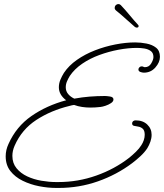

<svg xmlns="http://www.w3.org/2000/svg" viewBox="-20 -852 808 946"><path d="M257 74Q216 74 172.5 65.5Q129 57 91.5 38.5Q54 20 31 -9.5Q8 -39 8 -82Q8 -113 22 -143Q60 -228 134.5 -280Q209 -332 306 -358Q270 -385 270 -422Q270 -441 277.5 -459Q285 -477 295 -493Q319 -529 359 -557Q399 -585 448 -604Q497 -623 548.5 -633Q600 -643 646 -643Q673 -643 701.5 -637.5Q730 -632 749 -617Q768 -602 768 -572Q768 -545 745.5 -519.5Q723 -494 689 -494Q681 -494 671.5 -497.5Q662 -501 662 -510Q662 -515 666.5 -520Q671 -525 678 -525Q683 -525 686.5 -523Q690 -521 694 -521Q714 -521 725 -539.5Q736 -558 736 -571Q736 -591 723 -600.5Q710 -610 691.5 -613Q673 -616 655 -616Q612 -616 564 -607Q516 -598 469.5 -581Q423 -564 385 -538Q347 -512 324 -478Q316 -465 310 -451Q304 -437 304 -422Q304 -403 315.5 -389Q327 -375 346 -366Q384 -373 421.5 -376Q459 -379 497 -379Q505 -379 522 -376.5Q539 -374 539 -362Q539 -352 527 -344Q515 -336 500 -331Q485 -326 475 -325Q450 -322 425 -322Q405 -322 384.5 -325Q364 -328 345 -335Q339 -334 333.5 -333Q328 -332 322 -330Q231 -308 159 -261Q87 -214 52 -134Q41 -109 41 -84Q41 -48 61.5 -23Q82 2 114 17Q146 32 184 38.5Q222 45 256 45H268Q364 45 454.5 13Q545 -19 617 -75Q633 -88 649.5 -104Q666 -120 676 -136Q684 -148 688.5 -161.5Q693 -175 693 -188Q693 -209 683.5 -217.5Q674 -226 662 -228Q650 -230 640.5 -232Q631 -234 631 -244Q631 -251 636 -255Q641 -259 648 -259Q684 -259 705.5 -238.5Q727 -218 727 -188Q727 -171 721 -154Q715 -137 706 -122Q693 -102 672 -82.5Q651 -63 631 -48Q555 9 462.5 41.5Q370 74 269 74ZM654 -716Q650 -716 645 -719Q627 -734 602 -757Q577 -780 552 -800Q545 -806 545 -813Q545 -821 550.5 -826.5Q556 -832 563 -832Q570 -832 575 -827Q596 -805 619.5 -776.5Q643 -748 660 -730Q663 -727 663 -724Q663 -716 654 -716Z"/></svg>

Font: Ms Madi
Style: Regular
Weight: 400
Designer: Robert E. Leuschke
Foundry: Robert E. Leuschke
Version: Version 1.010; ttfautohint (v1.8.3)